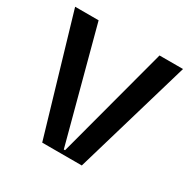

<svg xmlns="http://www.w3.org/2000/svg" viewBox="-161 -884 1036 1041"><g transform="rotate(30 357.0 -363.5)"><path d="M19.2 -727.3 233 0H480.8L694.6 -727.3H547.6L360.8 -26.3H353L166.2 -727.3Z"/></g></svg>

Font: Riot Sans 2.0
Style: Bold
Weight: 600
Designer: Rasmus Andersson
Foundry: rsms
Version: Version 3.006;hotconv 1.0.109;makeotfexe 2.5.65596